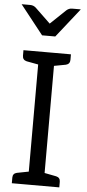

<svg xmlns="http://www.w3.org/2000/svg" viewBox="-63 -993 464 1027"><g transform="rotate(5 169.0 -479.0)"><path d="M211.4 -645V-69.8L274.4 -57.6Q296.4 -52.7 296.4 -29.8V0H126.5H41.5V-30.3Q41.5 -52.7 63.5 -57.6L126.5 -69.8V-645L63.5 -656.7Q41.5 -662.1 41.5 -685.1V-714.4H211.4H296.4V-685.1Q296.4 -662.1 274.4 -656.7ZM133.8 -802.2H204.6L328.1 -958.5H283.2Q273.4 -958.5 266.1 -955.8Q258.8 -953.1 252 -947.3L168.9 -868.2L86.4 -947.3Q79.6 -953.1 72.3 -955.8Q64.9 -958.5 55.2 -958.5H10.3Z"/></g></svg>

Font: Lycee Sans
Style: Regular
Weight: 400
Designer: Justin Alvin
Foundry: Alkove Design
Version: Version 1.030